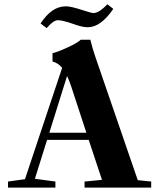

<svg xmlns="http://www.w3.org/2000/svg" viewBox="-20 -858 728 878"><path d="M381.3 -733.4Q355.5 -733.4 312 -749.5Q265.6 -765.6 244.6 -765.6Q224.1 -765.6 193.4 -729.5L165.5 -750.5Q216.3 -829.1 280.8 -829.1Q303.7 -829.1 350.1 -814Q397.9 -798.3 407.2 -798.3Q432.6 -798.3 471.2 -838.4L498 -817.4Q440.9 -733.4 381.3 -733.4ZM16.6 0V-27.8L94.2 -38.6L264.2 -547.9Q245.6 -570.3 220.2 -576.7V-614.7Q243.7 -620.1 289.8 -641.4Q335.9 -662.6 349.1 -676.3H393.1Q402.3 -637.7 416.5 -596.7L609.9 -34.2L671.4 -27.8V0H366.7V-27.8L446.3 -35.6L385.7 -218.3H195.3L139.6 -40.5L233.4 -27.8V0ZM305.7 -462.4Q296.9 -489.3 286.6 -510.3L205.6 -251H375Z"/></svg>

Font: Elstob 14pt
Style: Bold
Weight: 700
Designer: Peter S. Baker
Version: Version 1.015